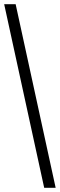

<svg xmlns="http://www.w3.org/2000/svg" viewBox="-20 -780 287 921"><path d="M192 121H247L55 -760H0Z"/></svg>

Font: Noto Serif Thai Condensed Medium
Style: Regular
Weight: 500
Width: 3
Designer: Monotype Design Team
Foundry: Monotype Imaging Inc.
Version: Version 2.002